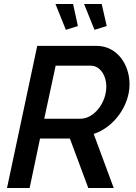

<svg xmlns="http://www.w3.org/2000/svg" viewBox="-20 -939 677 959"><path d="M257 -919 309 -790 369 -809 345 -919ZM400 -919 452 -790 513 -809 488 -919ZM15 0H128L180 -247H329L421 0H548L448 -270C549 -303 627 -411 627 -518C627 -616 566 -710 461 -710H166ZM382 -346H201L258 -611H433C478 -611 511 -565 511 -506C511 -426 450 -346 382 -346Z"/></svg>

Font: FIGSv2-sans-serif SmBold Italic
Style: Regular
Weight: 600
Italic angle: -12°
Designer: Matt McInerney, Pablo Impallari, Rodrigo Fuenzalida
Foundry: Matt McInerney, Pablo Impallari, Rodrigo Fuenzalida
Version: Version 4.020;hotconv 1.0.109;makeotfexe 2.5.65596